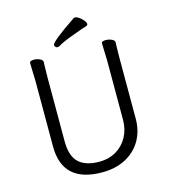

<svg xmlns="http://www.w3.org/2000/svg" viewBox="-129 -981 967 1100"><g transform="rotate(-15 355.0 -431.0)"><path d="M426 -801Q415 -797 383.5 -785.5Q352 -774 329 -764Q306 -754 290 -744Q284 -741 279 -741Q272 -741 267 -746Q262 -751 262 -758Q262 -778 412 -879Q414 -880 418 -880Q433 -880 455 -860Q477 -840 477 -826Q477 -819 470 -816ZM531 -658 530 -697Q530 -703 537 -706Q544 -709 555 -709Q573 -709 590 -701.5Q607 -694 607 -682Q607 -666 606 -654L605 -594V-230Q605 -156 572 -100Q539 -44 479.5 -13Q420 18 342 18Q106 18 106 -198V-586Q106 -613 104 -655L103 -695Q103 -701 110 -704Q117 -707 128 -707Q146 -707 163 -699.5Q180 -692 180 -680Q180 -662 179 -649L178 -584V-210Q178 -122 219 -83.5Q260 -45 342 -45Q397 -45 440.5 -70.5Q484 -96 508.5 -141Q533 -186 533 -242V-595Z"/></g></svg>

Font: Fusion Kai T
Style: Regular
Weight: 400
Designer: Fontworks Inc.
Version: Version 24.134;May 13, 2024